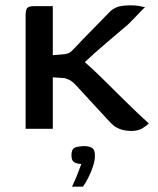

<svg xmlns="http://www.w3.org/2000/svg" viewBox="-20 -483 594 720"><path d="M473 8Q453 8 436 3Q419 -2 405 -13Q397 -20 378.5 -40Q360 -60 337.5 -84.5Q315 -109 295.5 -130Q276 -151 267 -161Q256 -173 247.5 -179Q239 -185 223 -190L178 -193V0H76V-425Q76 -443 81 -451.5Q86 -460 109 -460H178V-276L224 -280Q236 -282 243 -287Q250 -292 259 -302Q287 -332 325.5 -371Q364 -410 396 -443Q411 -455 428 -459Q445 -463 469 -463Q487 -463 499 -461Q511 -459 524 -456Q522 -455 510.5 -443Q499 -431 485 -416.5Q471 -402 461 -392Q421 -358 377.5 -321Q334 -284 298 -250Q324 -228 363.5 -189Q403 -150 448.5 -105Q494 -60 538 -20Q533 -14 516 -3Q499 8 473 8ZM250 217Q262 192 270 171.5Q278 151 285 132Q282 132 276 131Q265 130 256.5 124Q248 118 248 99Q248 76 261 70.5Q274 65 298 65Q314 65 325 71.5Q336 78 336 100Q336 119 328.5 141.5Q321 164 310.5 184.5Q300 205 291 217Z"/></svg>

Font: Genos Medium
Style: Regular
Weight: 500
Designer: Robert E. Leuschke
Foundry: Robert E. Leuschke
Version: Version 1.010; ttfautohint (v1.8.3)